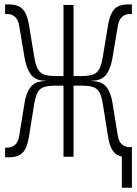

<svg xmlns="http://www.w3.org/2000/svg" viewBox="-20 -716 626 877"><path d="M3.4 2.4V-41.5H14.6Q33.2 -41.5 48.1 -54Q63 -66.4 67.9 -96.2L92.3 -246.6Q99.6 -292.5 118.9 -317.4Q138.2 -342.3 175.3 -345.2L193.4 -346.7L175.3 -348.1Q138.2 -351.1 119.4 -377.7Q100.6 -404.3 92.3 -451.7L67.9 -597.2Q63 -627 48.1 -639.4Q33.2 -651.9 14.6 -651.9H3.4V-695.8H21Q63.5 -695.8 83.7 -674.1Q104 -652.3 111.8 -604.5L136.2 -457Q142.1 -421.4 151.9 -402.3Q161.6 -383.3 180.4 -376Q199.2 -368.7 232.9 -368.7H270V-693.4H315.9V-368.7H353Q386.7 -368.7 405.8 -376Q424.8 -383.3 434.3 -402.3Q443.8 -421.4 449.7 -457L474.1 -604.5Q482.4 -652.3 502.4 -674.1Q522.5 -695.8 564.9 -695.8H582.5V-651.9H571.3Q552.7 -651.9 538.1 -639.4Q523.4 -627 518.1 -597.2L493.7 -451.7Q485.8 -404.3 467 -377.7Q448.2 -351.1 410.6 -348.1L392.6 -346.7L410.6 -345.2Q448.2 -342.3 467.3 -317.4Q486.3 -292.5 493.7 -246.6L518.1 -96.2Q522.9 -67.9 537.8 -55.9Q552.7 -43.9 571.3 -43.9H582.5V141.6H536.6V-0.5Q509.3 -6.8 494.9 -28.1Q480.5 -49.3 474.1 -88.9L449.7 -241.2Q444.3 -275.9 434.6 -293.7Q424.8 -311.5 405.8 -318.1Q386.7 -324.7 353 -324.7H315.9V0H270V-324.7H232.9Q199.2 -324.7 180.2 -318.1Q161.1 -311.5 151.6 -293.7Q142.1 -275.9 136.2 -241.2L111.8 -88.9Q104 -40 83.7 -18.8Q63.5 2.4 21 2.4Z"/></svg>

Font: Cascadia Code NF ExtraLight
Style: Regular
Weight: 200
Monospace: yes
Designer: Aaron Bell
Foundry: Saja Typeworks
Version: Version 2404.023; ttfautohint (v1.8.4)